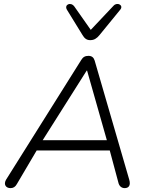

<svg xmlns="http://www.w3.org/2000/svg" viewBox="-20 -964 762 990"><path d="M34 6C48 6 59 0 67 -15L169 -188H546L590 -24C594 -5 606 6 623 6C642 6 656 -6 646 -39L468 -652C463 -668 453 -676 436 -676C419 -676 408 -670 399 -655L11 -37C-3 -12 11 6 34 6ZM427 -600H429L531 -241H200ZM445 -757C465 -757 478 -765 493 -783L600 -914C619 -937 585 -955 566 -935L448 -810L363 -931C344 -956 310 -940 325 -914L405 -784C415 -767 426 -757 445 -757Z"/></svg>

Font: SN Pro Light
Style: Italic
Weight: 300
Italic angle: -8.99998°
Designer: Tobias Whetton
Foundry: Supernotes
Version: Version 1.001;Glyphs 3.2 (3249)